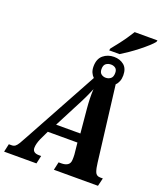

<svg xmlns="http://www.w3.org/2000/svg" viewBox="-211 -1101 1020 1211"><g transform="rotate(20 299.5 -495.0)"><path d="M371 -840Q387 -860 407.5 -886Q428 -912 447 -939.5Q466 -967 480 -990H633L630 -979Q620 -966 598 -946Q576 -926 547.5 -903.5Q519 -881 490 -861Q461 -841 438 -827H368ZM-36 0 -24 -54H-5Q9 -54 18.5 -61Q28 -68 39 -86Q50 -104 68 -138L337 -630Q325 -641 317.5 -658Q310 -675 310 -698Q310 -749 340 -774Q370 -799 412 -799Q452 -799 479 -777Q506 -755 506 -709Q506 -686 499 -668.5Q492 -651 480 -640L542 -136Q546 -100 554.5 -77Q563 -54 589 -54H607L594 0H298L310 -54H329Q355 -54 370.5 -64.5Q386 -75 387 -99Q387 -108 387.5 -116.5Q388 -125 387 -134L379 -212H180L151 -151Q135 -114 135 -88Q135 -54 179 -54H193L181 0ZM406 -657Q425 -657 439 -668Q453 -679 453 -706Q453 -728 440.5 -737.5Q428 -747 410 -747Q391 -747 377 -736.5Q363 -726 363 -700Q363 -677 376 -667Q389 -657 406 -657ZM214 -272H377L362 -434Q359 -467 358 -500Q357 -533 359 -563Q345 -529 329.5 -496.5Q314 -464 289 -417Z"/></g></svg>

Font: Noto Serif ExtraCondensed ExtraBold
Style: Italic
Weight: 800
Width: 2
Italic angle: -12°
Designer: Monotype Design Team
Foundry: Monotype Imaging Inc.
Version: Version 2.013